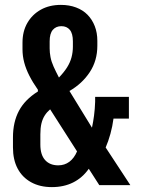

<svg xmlns="http://www.w3.org/2000/svg" viewBox="-20 -757 584 785"><path d="M192 8Q143 8 107 -12Q71 -32 52 -68Q33 -104 33 -154V-195Q33 -258 57.5 -304Q82 -350 135 -383V-390Q114 -420 100 -447.5Q86 -475 79 -501.5Q72 -528 72 -555V-583Q72 -629 92 -663.5Q112 -698 147 -717.5Q182 -737 229 -737Q263 -737 291 -726.5Q319 -716 338 -696.5Q357 -677 367.5 -650Q378 -623 378 -590V-570Q378 -509 347 -462Q316 -415 264 -385L356 -235Q361 -258 364.5 -284.5Q368 -311 369 -341V-361H507V-272H444Q440 -241 431.5 -210Q423 -179 412 -154L513 0H386L343 -67Q317 -30 279 -11Q241 8 192 8ZM218 -81Q244 -81 263.5 -95.5Q283 -110 295 -138L185 -310Q172 -299 163 -285Q154 -271 149.5 -252.5Q145 -234 145 -208V-166Q145 -124 164.5 -102.5Q184 -81 218 -81ZM221 -440Q242 -462 254.5 -482Q267 -502 272.5 -523Q278 -544 278 -566V-588Q278 -620 265.5 -635Q253 -650 231 -650Q209 -650 196 -635Q183 -620 183 -588V-559Q183 -542 186.5 -523.5Q190 -505 199 -485Q208 -465 221 -440Z"/></svg>

Font: Hubot Sans Condensed SemiBold
Style: Regular
Weight: 600
Width: 3
Designer: Deni Anggara
Foundry: GitHub, Inc., Subsidiary of Microsoft Corporation
Version: Version 2.000